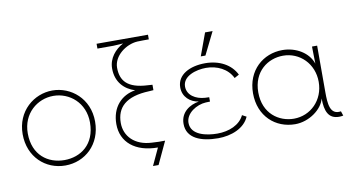

<svg xmlns="http://www.w3.org/2000/svg" viewBox="-81 -935 2302 1258"><g transform="rotate(-10 1070.0 -306.5)"><path d="M280 -446C387 -446 487 -365 487 -233C487 -87 388 -19 280 -19C172 -19 73 -87 73 -233C73 -365 173 -446 280 -446ZM39 -233C39 -82 148 17 280 17C412 17 521 -82 521 -233C521 -387 403 -482 280 -482C157 -482 39 -387 39 -233Z M619 -733V-701H726L790 -705C737 -676 691 -625 691 -555C691 -465 745 -411 815 -389C723 -375 655 -304 655 -192C655 -71 747 6 897 6L844 120H881L951 -30C920 -29 899 -30 864 -32C749 -37 685 -107 685 -194C685 -297 748 -361 904 -367C913 -367 923 -368 933 -369V-405C923 -406 913 -407 904 -407C767 -413 724 -469 724 -555C724 -633 807 -696 884 -701C899 -702 945 -702 961 -702V-733Z M1504 -92 1476 -107C1447 -46 1375 -16 1297 -16C1225 -16 1122 -36 1122 -118C1122 -182 1196 -227 1257 -230C1268 -231 1277 -231 1285 -231V-260C1277 -260 1268 -260 1257 -261C1196 -265 1141 -298 1141 -356C1141 -426 1231 -453 1297 -453C1370 -453 1440 -420 1471 -355L1502 -372C1468 -442 1392 -484 1297 -484C1195 -484 1109 -441 1109 -356C1109 -292 1157 -252 1213 -244C1152 -234 1089 -195 1089 -117C1089 -20 1184 15 1297 15C1384 15 1473 -19 1504 -92ZM1277 -533H1308L1382 -683H1332Z M1808 -25C1709 -25 1607 -93 1607 -235C1607 -375 1708 -444 1808 -444C1919 -444 2009 -356 2009 -235C2009 -113 1919 -25 1808 -25ZM1572 -235C1572 -82 1679 12 1810 12C1903 12 1992 -54 2009 -124C2009 -39 2031 14 2101 14C2112 14 2118 13 2129 11L2119 -19C2044 -7 2040 -85 2040 -161V-470H2006V-458L2008 -356C1983 -431 1901 -481 1810 -481C1682 -481 1572 -388 1572 -235Z"/></g></svg>

Font: Kreadon Extra Light
Style: Regular
Weight: 200
Designer: kohakuno
Foundry: StudioGnu
Version: Version 1.000;Glyphs 3.1.2 (3151)